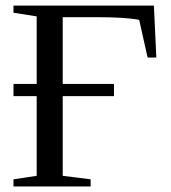

<svg xmlns="http://www.w3.org/2000/svg" viewBox="-20 -675 618 695"><path d="M308.1 0H28.8V-25.9L112.8 -38.6V-327.1H28.8V-371.1H112.8V-615.7L28.8 -628.9V-654.8H537.1L545.9 -466.8H514.2L483.9 -603Q435.1 -612.8 331.1 -612.8H207V-371.1H392.6V-327.1H207V-38.6L308.1 -25.9Z"/></svg>

Font: Liberation Serif
Style: Regular
Weight: 400
Designer: Steve Matteson
Foundry: Ascender Corporation
Version: Version 2.1.5